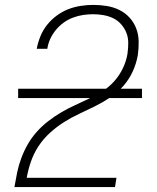

<svg xmlns="http://www.w3.org/2000/svg" viewBox="-20 -763 640 783"><path d="M39 0V-1Q44 -31 50 -60Q56 -89 67 -118.5Q78 -148 93.5 -175Q109 -202 130.5 -226Q152 -250 177.5 -269.5Q203 -289 230 -305Q257 -321 286 -334Q315 -347 343.5 -361Q372 -375 399 -392Q426 -409 447 -433Q468 -457 481.5 -485.5Q495 -514 500 -544Q500 -544 500 -544.5Q500 -545 500 -545Q503 -566 503 -588Q503 -610 495.5 -629Q488 -648 474.5 -663.5Q461 -679 443 -688Q425 -697 403.5 -701Q382 -705 360 -705Q340 -705 319.5 -702Q299 -699 278.5 -691.5Q258 -684 240 -671Q222 -658 208 -641Q194 -624 185 -604.5Q176 -585 173 -564Q173 -564 173 -564Q173 -564 173 -564H130Q130 -564 130 -564Q130 -564 130 -565Q135 -591 145 -615.5Q155 -640 172 -661.5Q189 -683 211.5 -699.5Q234 -716 258.5 -725.5Q283 -735 309 -739Q335 -743 360 -743Q389 -743 416 -738.5Q443 -734 466.5 -722.5Q490 -711 508 -691.5Q526 -672 535.5 -647Q545 -622 545.5 -594Q546 -566 542 -538Q536 -504 521.5 -472Q507 -440 483.5 -413Q460 -386 430 -366Q400 -346 368 -330Q336 -314 303.5 -299Q271 -284 241 -265Q211 -246 184 -221.5Q157 -197 137.5 -167.5Q118 -138 106.5 -105Q95 -72 89 -38H455L449 0ZM54 -363V-401H559V-363Z"/></svg>

Font: Iosevka Curly XLtExObl
Style: Regular
Weight: 200
Width: 7
Italic angle: -9°
Monospace: yes
Designer: Belleve Invis
Foundry: Belleve Invis
Version: Version 11.0.1; ttfautohint (v1.8.3)